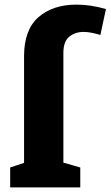

<svg xmlns="http://www.w3.org/2000/svg" viewBox="-20 -810 478 830"><path d="M24 0V-86L99 -111L84 -94V-567Q84 -681 146 -735.5Q208 -790 311 -790Q341 -790 371.5 -785.5Q402 -781 438 -771L414 -659Q397 -664 378 -668Q359 -672 341 -672Q305 -672 279.5 -651.5Q254 -631 254 -581V-95L240 -111L327 -86V0Z"/></svg>

Font: Bitter Thin ExtraBold
Style: Regular
Weight: 800
Version: Version 3.020